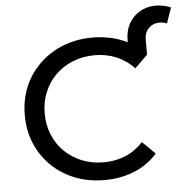

<svg xmlns="http://www.w3.org/2000/svg" viewBox="-57 -896 950 961"><g transform="rotate(-5 418.0 -416.0)"><path d="M696 -599 605 -600V-674Q605 -727 625.5 -763Q646 -799 679.5 -818.5Q713 -838 754 -839.5Q795 -841 836 -824L809 -746Q782 -757 756 -752Q730 -747 713 -727Q696 -707 696 -674ZM430 8Q350 8 282.5 -18.5Q215 -45 165 -93.5Q115 -142 87.5 -207Q60 -272 60 -350Q60 -428 87.5 -493Q115 -558 165.5 -606.5Q216 -655 283.5 -681.5Q351 -708 430 -708Q511 -708 580 -680.5Q649 -653 696 -599L632 -536Q592 -578 542 -598.5Q492 -619 435 -619Q375 -619 325 -599Q275 -579 238 -543Q201 -507 180.5 -457.5Q160 -408 160 -350Q160 -292 180.5 -242.5Q201 -193 238 -157Q275 -121 325 -101Q375 -81 435 -81Q492 -81 542 -101.5Q592 -122 632 -165L696 -102Q649 -48 580 -20Q511 8 430 8Z"/></g></svg>

Font: Montserrat Thin Medium
Style: Regular
Weight: 500
Version: Version 9.000